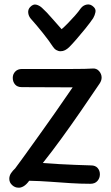

<svg xmlns="http://www.w3.org/2000/svg" viewBox="-20 -856 514 888"><path d="M81 -453Q60 -453 49.5 -465.5Q39 -478 39 -496Q39 -513 50.5 -525Q62 -537 82 -537Q168 -537 224.5 -537Q281 -537 315.5 -537Q350 -537 371 -537.5Q392 -538 407 -539Q426 -541 438 -527.5Q450 -514 450 -497Q450 -490 447.5 -483Q445 -476 441 -470Q400 -409 355.5 -344.5Q311 -280 266 -218Q221 -156 178 -102Q217 -99 254 -97Q291 -95 327.5 -93.5Q364 -92 401 -91Q421 -91 431.5 -79Q442 -67 442 -50Q442 -32 430.5 -19Q419 -6 398 -6Q352 -6 305.5 -9Q259 -12 212 -15.5Q165 -19 115 -20Q102 -2 89 5.5Q76 13 65 12Q49 12 36 0Q23 -12 23 -29Q23 -43 31 -55Q39 -67 50 -77Q67 -100 88.5 -129.5Q110 -159 134.5 -193.5Q159 -228 184.5 -263.5Q210 -299 234 -333.5Q258 -368 279 -398.5Q300 -429 316 -452ZM354 -818Q365 -832 382 -835Q399 -838 413 -824Q424 -814 421.5 -800Q419 -786 411 -772Q396 -750 375 -724Q354 -698 334 -675Q314 -652 301 -639Q291 -629 281 -624Q271 -619 260 -619Q250 -619 240.5 -624.5Q231 -630 224 -641Q208 -666 178.5 -703Q149 -740 122 -770Q112 -782 110.5 -797Q109 -812 119 -823Q133 -838 147.5 -834.5Q162 -831 174 -820Q195 -801 219.5 -772.5Q244 -744 265 -721Q279 -733 295 -749.5Q311 -766 327 -784Q343 -802 354 -818Z"/></svg>

Font: Playpen Sans
Style: Regular
Weight: 400
Designer: Laura Meseguer, Veronika Burian, José Scaglione, Kostas Bartsokas, Vera Evstafieva, Tom Grace, Yorlmar Campos
Foundry: TypeTogether
Version: Version 2.000